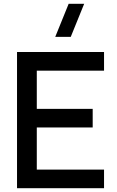

<svg xmlns="http://www.w3.org/2000/svg" viewBox="-20 -995 620 1015"><path d="M530 -98.5H174.5V-321H470V-419.5H174.5V-621.5H530V-720H70V0H530ZM272 -800H354L425 -975H343Z"/></svg>

Font: Eudonet SemiBold
Style: Regular
Weight: 600
Designer: Mikhail Sharanda
Foundry: Mikhail Sharanda
Version: Version 4.503;Glyphs 3.1.2 (3151)